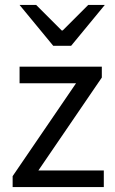

<svg xmlns="http://www.w3.org/2000/svg" viewBox="-20 -755 465 775"><path d="M31 0V-44L287 -419H59V-486H391V-442L135 -67H399V0ZM195 -570 59 -735H126L229 -632H233L336 -735H403L267 -570Z"/></svg>

Font: Source Sans 3 ExtraLight
Style: Regular
Weight: 400
Version: Version 3.052;hotconv 1.1.0;makeotfexe 2.6.0